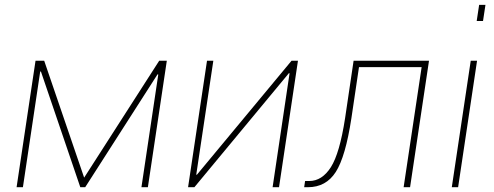

<svg xmlns="http://www.w3.org/2000/svg" viewBox="-20 -782 2062 802"><path d="M331.5 -40 645 -528.3H676.8L597.7 0H570.8L641.1 -470.7L638.2 -471.7L335.9 0H315.4L150.9 -483.4L147.9 -482.9L75.7 0H49.3L128.4 -528.3H164.6Z M1197.8 -528.3H1224.6L1145.5 0H1118.7L1189.5 -475.6L1187 -476.6L792 0H765.6L844.7 -528.3H871.1L799.8 -52.7L802.2 -51.8Z M1266.1 0H1250.5L1254.4 -25.9H1271.5Q1325.2 -25.9 1362.1 -83.7Q1398.9 -141.6 1421.4 -288.1L1457 -528.3H1772L1692.9 0H1666L1741.2 -501.5H1479.5L1447.8 -288.1Q1423.3 -127.4 1382.6 -63.7Q1341.8 0 1266.1 0Z M1997.6 -694.3H1971.2L1981.4 -761.7H2007.8ZM1893.6 0H1867.2L1946.3 -528.3H1972.7Z"/></svg>

Font: Roboto-ThinItalic
Style: Italic
Weight: 250
Italic angle: -12°
Designer: Google
Version: Version 1.100141; 2013; ttfautohint (v0.94.14-c901) -l 8 -r 